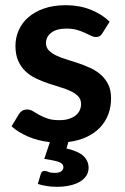

<svg xmlns="http://www.w3.org/2000/svg" viewBox="-20 -541 480 739"><path d="M151.5 117Q158.5 117 166.8 120.8Q175 124.5 191 124.5Q207.5 124.5 215.8 118.2Q224 112 224 103Q224 88.5 206 82.2Q188 76 150.5 70.5L172 6Q128 1.5 89 -15Q50 -31.5 24.5 -55L53 -102Q58.5 -110.5 66 -115Q73.5 -119.5 85 -119.5Q96.5 -119.5 106.8 -113Q117 -106.5 130.5 -99Q144 -91.5 162.2 -85Q180.5 -78.5 208.5 -78.5Q230.5 -78.5 246.2 -83.8Q262 -89 272.2 -97.5Q282.5 -106 287.2 -117.2Q292 -128.5 292 -140.5Q292 -158.5 281.2 -170Q270.5 -181.5 252.8 -190Q235 -198.5 212.2 -205.2Q189.5 -212 165.8 -220Q142 -228 119.2 -238.8Q96.5 -249.5 78.8 -266Q61 -282.5 50.2 -306.5Q39.5 -330.5 39.5 -364.5Q39.5 -396 52 -424.5Q64.5 -453 88.8 -474.2Q113 -495.5 149.2 -508.2Q185.5 -521 233 -521Q286 -521 329.5 -503.5Q373 -486 402 -457.5L374 -413Q369 -405 363.5 -401.8Q358 -398.5 349.5 -398.5Q340.5 -398.5 330.2 -403.5Q320 -408.5 306.5 -414.8Q293 -421 275.8 -426Q258.5 -431 235 -431Q198.5 -431 177.8 -415.5Q157 -400 157 -375Q157 -358.5 167.8 -347.2Q178.5 -336 196.2 -327.5Q214 -319 236.5 -312.2Q259 -305.5 282.2 -297.5Q305.5 -289.5 328 -279.2Q350.5 -269 368.2 -253.2Q386 -237.5 396.8 -215.5Q407.5 -193.5 407.5 -162.5Q407.5 -129.5 396.8 -101Q386 -72.5 365.2 -50.5Q344.5 -28.5 313.8 -14Q283 0.5 243 5.5L236 30.5Q283 41.5 302 60.2Q321 79 321 105Q321 122 312.2 135.5Q303.5 149 287.2 158.5Q271 168 248.5 173Q226 178 199 178Q178.5 178 160.8 175.2Q143 172.5 125.5 167L137 128.5Q140 117 151.5 117Z"/></svg>

Font: Lato
Style: Bold
Weight: 700
Designer: Lukasz Dziedzic
Foundry: tyPoland Lukasz Dziedzic
Version: Version 2.007; 2014-02-27